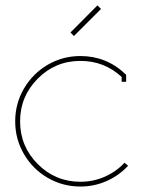

<svg xmlns="http://www.w3.org/2000/svg" viewBox="-20 -680 522 709"><path d="M252.9 -546.9 240.2 -560.1 339.8 -660.2 353 -647ZM276.9 8.8Q211.4 8.8 156 -23.4Q100.6 -55.7 68.4 -111.1Q36.1 -166.5 36.1 -231.9Q36.1 -297.4 68.4 -352.8Q100.6 -408.2 156 -440.7Q211.4 -473.1 276.9 -473.1Q373.5 -473.1 443.8 -405.8L445.8 -403.8V-377.9H429.2V-396Q365.2 -455.1 276.9 -455.1Q184.6 -455.1 119.4 -389.6Q54.2 -324.2 54.2 -231.9Q54.2 -139.6 119.4 -74.2Q184.6 -8.8 276.9 -8.8Q324.2 -8.8 366.5 -27.3Q408.7 -45.9 439.9 -79.1L453.1 -67.9Q419.4 -31.7 373.8 -11.5Q328.1 8.8 276.9 8.8Z"/></svg>

Font: Rawengulk
Style: Light
Weight: 300
Version: Version 0.92